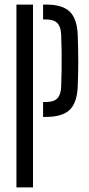

<svg xmlns="http://www.w3.org/2000/svg" viewBox="-20 -820 389 840"><path d="M51.9 0V-800H124.4V0ZM168.5 -308.5V-373.7H181.4Q215.3 -373.7 230.7 -389.6Q246.1 -405.5 247.6 -439.4Q249.1 -477.8 249.6 -516.1Q250.1 -554.4 249.6 -592.5Q249.1 -630.6 247.6 -669Q246.1 -703.1 230.9 -718.9Q215.7 -734.8 182.2 -734.8H168.5V-800H182.2Q253.2 -800 285.3 -768.9Q317.4 -737.7 320.1 -665.8Q322.4 -600.8 322.4 -549.1Q322.4 -497.4 320.1 -442.6Q317.4 -370.8 285.1 -339.6Q252.8 -308.5 181.4 -308.5Z"/></svg>

Font: Big Shoulders Stencil Display SC Thin
Style: Regular
Weight: 100
Designer: Patric King
Foundry: XO Type Co
Version: Version 2.001